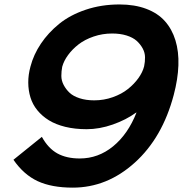

<svg xmlns="http://www.w3.org/2000/svg" viewBox="-20 -840 831 871"><path d="M633.8 -539.1Q638.2 -559.6 637.9 -580.3Q637.7 -601.1 627.2 -620.4Q616.7 -639.6 599.9 -654.8Q583 -669.9 554.2 -679Q525.4 -688 488.8 -688Q444.8 -688 404.8 -674.3Q364.7 -660.6 336.4 -638.7Q308.1 -616.7 288.8 -590.3Q269.5 -564 262.2 -537.1Q258.3 -516.6 258.3 -495.6Q258.3 -474.6 268.8 -454.6Q279.3 -434.6 295.7 -419.2Q312 -403.8 341.1 -394.3Q370.1 -384.8 407.2 -384.8Q451.7 -384.8 491.9 -399.2Q532.2 -413.6 560.5 -436.3Q588.9 -459 607.9 -485.6Q627 -512.2 633.8 -539.1ZM768.1 -409.2Q716.8 -215.3 591.3 -102.1Q465.8 11.2 310.1 11.2Q214.4 11.2 151.1 -18.1Q87.9 -47.4 41 -115.2L169.9 -219.2Q198.7 -167 240.2 -144Q281.7 -121.1 341.8 -121.1Q425.8 -121.1 493.2 -176.3Q560.5 -231.4 599.1 -329.1H597.2Q552.2 -296.4 491.7 -275.1Q431.2 -253.9 373 -253.9Q319.8 -253.9 276.1 -264.6Q232.4 -275.4 201.7 -294.4Q170.9 -313.5 149.4 -339.8Q127.9 -366.2 118.2 -397.9Q108.4 -429.7 108.2 -465.1Q107.9 -500.5 118.2 -538.1Q132.3 -592.3 165.5 -641.8Q198.7 -691.4 248.3 -731.7Q297.9 -772 368.9 -795.9Q439.9 -819.8 522 -819.8Q590.8 -819.8 643.3 -800Q695.8 -780.3 728 -744.1Q760.3 -708 775.9 -657Q791.5 -606 789.3 -543.5Q787.1 -481 768.1 -409.2Z"/></svg>

Font: Sinkin Sans 600 SemiBold Italic
Style: Regular
Weight: 600
Italic angle: -112°
Designer: Keith Bates
Foundry: K-Type
Version: Sinkin Sans (version 1.0)  by Keith Bates   •   © 2014   www